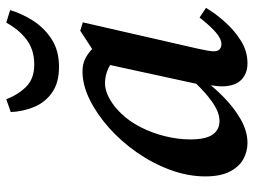

<svg xmlns="http://www.w3.org/2000/svg" viewBox="-116 -660 790 597"><g transform="rotate(-90 278.5 -361.0)"><path d="M133 14Q106 14 82.5 1Q59 -12 44 -41Q29 -70 29 -117Q29 -171 49 -225.5Q69 -280 103 -329Q137 -378 179.5 -416Q222 -454 267.5 -476.5Q313 -499 355 -499Q378 -499 395 -490.5Q412 -482 427 -467Q442 -452 456 -432L407 -391Q387 -408 365 -418.5Q343 -429 319 -429Q304 -429 288 -423Q272 -417 255.5 -405.5Q239 -394 223 -377Q200 -353 182 -318Q164 -283 154 -242.5Q144 -202 144 -164Q144 -116 159 -94.5Q174 -73 201 -73Q220 -73 240.5 -83.5Q261 -94 287.5 -117Q314 -140 346 -177L353 -141H344Q313 -97 277.5 -62Q242 -27 205.5 -6.5Q169 14 133 14ZM381 14Q349 14 329.5 -5Q310 -24 309 -63Q309 -73 310 -82Q311 -91 312.5 -100Q314 -109 316 -119L312 -122L382 -444L393 -448L482 -506L508 -498L427 -144Q423 -126 420.5 -112.5Q418 -99 418 -90Q418 -79 424 -73Q430 -67 440 -67Q457 -67 477.5 -85Q498 -103 523 -135L553 -115Q534 -83 507 -53.5Q480 -24 448.5 -5Q417 14 381 14ZM370 -572Q321 -572 290.5 -593Q260 -614 245.5 -648Q231 -682 229 -722L269 -736Q283 -699 308 -674Q333 -649 377 -649Q423 -649 454.5 -673Q486 -697 507 -736L546 -724Q536 -689 514 -654Q492 -619 456.5 -595.5Q421 -572 370 -572Z"/></g></svg>

Font: Source Serif 4 18pt SemiBold
Style: Italic
Weight: 600
Italic angle: -12°
Designer: Frank Grießhammer
Foundry: Adobe Systems Incorporated
Version: Version 4.004;hotconv 1.0.116;makeotfexe 2.5.65601